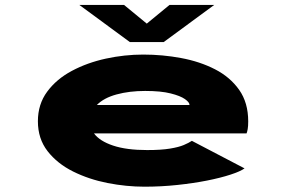

<svg xmlns="http://www.w3.org/2000/svg" viewBox="-20 -728 1140 760"><path d="M552 11Q480 11 406 -3.5Q332 -18 269.2 -49.2Q206.5 -80.5 168.2 -129.8Q130 -179 130 -248Q130 -315.5 166.8 -365.2Q203.5 -415 264.5 -447.5Q325.5 -480 399.2 -496Q473 -512 547 -512Q623.5 -512 697.2 -498.2Q771 -484.5 831 -453.8Q891 -423 926.8 -372.2Q962.5 -321.5 962.5 -247.5Q962.5 -228.5 960.5 -217.2Q958.5 -206 956 -200H352Q374.5 -169.5 427.5 -151.8Q480.5 -134 562.5 -134Q618 -134 652.8 -139.8Q687.5 -145.5 707.5 -154Q727.5 -162.5 739.5 -170.5L948 -61.5Q931.5 -49.5 892.5 -36.8Q853.5 -24 799.2 -13.2Q745 -2.5 681.5 4.2Q618 11 552 11ZM554.5 -368Q492 -368 441.5 -354.2Q391 -340.5 363.5 -312.5H730V-313.5Q730 -323 712 -335.8Q694 -348.5 655.5 -358.2Q617 -368 554.5 -368ZM294 -708.5H471L561 -634.5L651 -708.5H828L628 -561.5H494Z"/></svg>

Font: Trispace Expanded ExtraBold
Style: Regular
Weight: 800
Width: 7
Designer: Tyler Finck
Foundry: Etcetera Type Company
Version: Version 1.210; ttfautohint (v1.8.3)